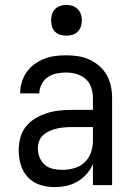

<svg xmlns="http://www.w3.org/2000/svg" viewBox="-20 -753 540 781"><path d="M202 8Q172 8 143 -1Q114 -10 93.5 -32Q73 -54 64.5 -83Q56 -112 56 -141Q56 -167 62.5 -192Q69 -217 84.5 -237Q100 -257 122 -270.5Q144 -284 168.5 -292Q193 -300 218 -303Q243 -306 269 -306H358V-355Q358 -376 351 -397Q344 -418 328 -432Q312 -446 291 -452Q270 -458 249 -458Q229 -458 209.5 -454Q190 -450 174 -439Q158 -428 149 -410Q140 -392 140 -373H62Q62 -396 68.5 -418Q75 -440 88 -459Q101 -478 119.5 -491.5Q138 -505 159 -513.5Q180 -522 203 -525Q226 -528 249 -528Q273 -528 297 -524.5Q321 -521 343 -511Q365 -501 383.5 -485Q402 -469 414 -448Q426 -427 431 -403Q436 -379 436 -355V0H358V-86Q349 -64 332.5 -45.5Q316 -27 295 -14.5Q274 -2 250 3Q226 8 202 8ZM232 -62Q256 -62 280.5 -68.5Q305 -75 323 -91.5Q341 -108 349.5 -131.5Q358 -155 358 -180V-236H269Q254 -236 238.5 -234.5Q223 -233 208.5 -229.5Q194 -226 180 -219.5Q166 -213 155 -203Q144 -193 139 -178.5Q134 -164 134 -149Q134 -131 141 -113Q148 -95 162 -83Q176 -71 194.5 -66.5Q213 -62 232 -62ZM250 -608Q237 -608 225 -611.5Q213 -615 204 -624Q195 -633 191.5 -645Q188 -657 188 -670Q188 -683 191.5 -695Q195 -707 204 -716Q213 -725 225 -729Q237 -733 250 -733Q263 -733 275 -729Q287 -725 296 -716Q305 -707 309 -695Q313 -683 313 -670Q313 -657 309 -645Q305 -633 296 -624Q287 -615 275 -611.5Q263 -608 250 -608Z"/></svg>

Font: Iosevka Term SS14
Style: Regular
Weight: 400
Monospace: yes
Designer: Belleve Invis
Foundry: Belleve Invis
Version: Version 24.1.1; ttfautohint (v1.8.4)